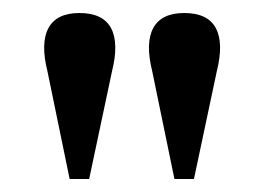

<svg xmlns="http://www.w3.org/2000/svg" viewBox="-20 -744 405 295"><path d="M87 -469 53 -634Q42 -678 54.5 -701Q67 -724 102 -724Q138 -724 150.5 -701Q163 -678 152 -634L117 -469ZM248 -469 214 -634Q203 -678 215.5 -701Q228 -724 263 -724Q299 -724 311.5 -701Q324 -678 313 -634L278 -469Z"/></svg>

Font: Baskervville SemiBold
Style: Regular
Weight: 600
Version: Version 1.100